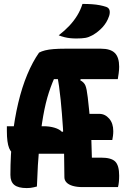

<svg xmlns="http://www.w3.org/2000/svg" viewBox="-20 -953 640 978"><path d="M168 -3Q160 -1 152 1Q144 3 135 4Q126 5 116 5Q73 5 53 -11Q33 -27 33 -62Q33 -165 43.5 -257Q54 -349 73 -429Q92 -509 119 -573.5Q146 -638 179 -685Q192 -692 210 -696.5Q228 -701 253.5 -703Q279 -705 312 -705H494Q543 -705 565 -683Q587 -661 587 -613Q587 -598 584.5 -579.5Q582 -561 580 -550H224L267 -577Q246 -534 229 -482Q212 -430 200 -362Q188 -294 180 -206Q172 -118 168 -3ZM270 -580 398 -573 389 -544Q408 -534 415 -517.5Q422 -501 427 -457Q431 -423 434.5 -387.5Q438 -352 441 -314Q444 -276 445.5 -235Q447 -194 448 -150H495Q547 -150 567 -130Q587 -110 587 -58Q587 -41 585.5 -26Q584 -11 581 0H400Q372 0 351 -6Q330 -12 319 -23.5Q308 -35 308 -50Q308 -104 306.5 -168.5Q305 -233 300.5 -303.5Q296 -374 289 -444.5Q282 -515 270 -580ZM15 -310H202Q232 -310 257.5 -302.5Q283 -295 296 -281L331 -296V-170H61Q38 -170 26.5 -198.5Q15 -227 15 -285ZM384 -373H486Q515 -373 536 -349Q557 -325 557 -285Q557 -273 555.5 -261Q554 -249 552 -240H384ZM400 -933Q427 -933 448.5 -931.5Q470 -930 488 -926.5Q506 -923 521 -918Q535 -913 538 -900.5Q541 -888 536 -872Q530 -854 521.5 -840Q513 -826 502.5 -814.5Q492 -803 479 -792.5Q466 -782 450 -773Q432 -763 414.5 -760Q397 -757 369 -757Q353 -757 338 -758.5Q323 -760 309 -763.5Q295 -767 279 -773Q310 -797 333 -821.5Q356 -846 373 -873.5Q390 -901 400 -933Z"/></svg>

Font: Recursive Monospace Casual ExtraBold
Style: Regular
Weight: 800
Version: Version 1.047